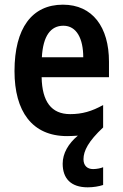

<svg xmlns="http://www.w3.org/2000/svg" viewBox="-20 -572 525 821"><path d="M337 109C337 73 358 32 421 -27V-123C373 -96 331 -84 280 -84C200 -84 160 -137 158 -242H446V-308C446 -456 376 -552 249 -552C117 -552 42 -452 42 -268C42 -96 117 10 267 10C283 10 298 9 313 8C272 42 248 84 248 128C248 191 283 229 355 229C379 229 403 225 421 219V143C412 147 394 151 378 151C353 151 337 136 337 109ZM251 -462C308 -462 336 -406 336 -327H159C164 -419 197 -462 251 -462Z"/></svg>

Font: Noto Sans Lao UI Cond SemBd
Style: Regular
Weight: 600
Width: 3
Designer: Monotype Design Team
Foundry: Monotype Imaging Inc.
Version: Version 2.000